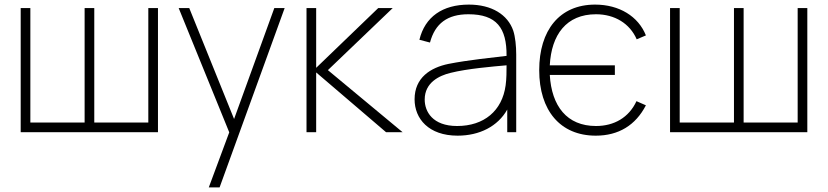

<svg xmlns="http://www.w3.org/2000/svg" viewBox="-20 -575 3601 835"><path d="M70 0H667V-540H625V-42H390V-540H348V-42H112V-540H70Z M888 240H935L1218 -540H1173L998 -57.5L803 -540H757L977 0.5Z M1313 0H1355V-260L1659 0H1731L1406 -270L1688 -540H1625L1355 -280V-540H1313Z M1970 15C2065.5 15 2145 -25.5 2186 -98.5V0H2225V-338C2225 -374 2221 -415 2212 -442C2188 -511 2119 -555 2019 -555C1905 -555 1828 -502 1804 -402L1850 -390C1872 -473 1926 -513 2017 -513C2139.5 -513 2184 -453.5 2183 -332C2129 -325.5 2015 -314 1930 -297C1853 -281 1783 -238 1783 -143C1783 -59 1844 15 1970 15ZM1968 -27C1861 -27 1827 -90 1827 -142C1827 -216 1890 -246 1939 -258C2013 -276.5 2122 -285.5 2183 -291C2183 -267.5 2183 -232 2179 -204C2164 -93 2085 -27 1968 -27Z M2571 15C2670 15 2744 -30 2789 -117L2748 -135C2715 -64 2651 -27 2572 -27C2445 -27 2379 -114 2371 -249H2654V-291H2371C2378 -424 2443 -513 2572 -513C2653 -513 2719 -473 2749 -404L2789 -421C2756 -504 2673 -555 2568 -555C2413 -555 2325 -443 2325 -270C2325 -95 2416 15 2571 15Z M2894 0H3491V-540H3449V-42H3214V-540H3172V-42H2936V-540H2894Z"/></svg>

Font: Hauora ExtraLight
Style: Regular
Weight: 200
Designer: Mikhail Sharanda
Foundry: WCYS & Co.
Version: Version 1.010